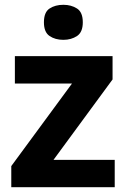

<svg xmlns="http://www.w3.org/2000/svg" viewBox="-20 -780 528 800"><path d="M458 0H27V-88L280 -432H42V-546H449V-449L203 -114H458ZM244 -760Q277 -760 301 -744.5Q325 -729 325 -687Q325 -646 301 -630Q277 -614 244 -614Q210 -614 186.5 -630Q163 -646 163 -687Q163 -729 186.5 -744.5Q210 -760 244 -760Z"/></svg>

Font: Noto Sans Sundanese
Style: Bold
Weight: 700
Version: Version 2.003